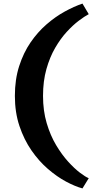

<svg xmlns="http://www.w3.org/2000/svg" viewBox="-20 -871 515 1071"><path d="M440 180Q399 169 348.5 142Q298 115 247.5 71.5Q197 28 155.5 -32Q114 -92 88.5 -168Q63 -244 63 -336Q63 -428 87 -502.5Q111 -577 150.5 -634.5Q190 -692 239.5 -735Q289 -778 341 -806.5Q393 -835 440 -851L475 -792Q452 -780 419.5 -755.5Q387 -731 352.5 -693.5Q318 -656 288 -604.5Q258 -553 239 -486Q220 -419 220 -336Q220 -253 240.5 -184Q261 -115 293 -61.5Q325 -8 360 30.5Q395 69 426 92.5Q457 116 475 123Z"/></svg>

Font: BioRhyme SemiExpanded ExtraBold
Style: Regular
Weight: 800
Width: 6
Designer: Aoife Mooney
Foundry: Aoife Mooney Type
Version: Version 1.600;gftools[0.9.33]